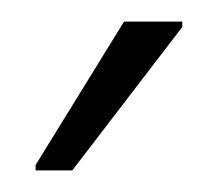

<svg xmlns="http://www.w3.org/2000/svg" viewBox="-20 -754 203 178"><path d="M13 -596V-601L95 -734H149V-729L47 -596Z"/></svg>

Font: Saira Semi Condensed ExtraLight
Style: Regular
Weight: 200
Width: 4
Designer: Hector Gatti with collaboration of the Omnibus-Type team
Foundry: Omnibus-Type
Version: Version 1.001; ttfautohint (v1.8)